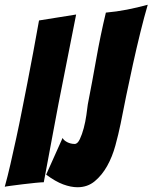

<svg xmlns="http://www.w3.org/2000/svg" viewBox="-26 -786 641 807"><path d="M-6 -1Q6 -44 18 -96.5Q30 -149 42.5 -206.5Q55 -264 66.5 -323Q78 -382 89 -437Q114 -565 138 -700L294 -725Q268 -591 242 -462Q231 -407 219.5 -348Q208 -289 197.5 -231Q187 -173 176.5 -118.5Q166 -64 158 -20Q149 -20 123 -17.5Q97 -15 69 -11.5Q41 -8 18.5 -5Q-4 -2 -6 -1ZM300 1Q272 1 239.5 -11Q207 -23 168 -52L237 -206Q242 -196 256.5 -188.5Q271 -181 288 -181Q300 -181 309.5 -201Q319 -221 326 -247.5Q333 -274 337 -302Q341 -330 343 -347Q362 -444 379 -540.5Q396 -637 419 -733Q464 -737 507.5 -745.5Q551 -754 595 -766Q580 -715 564 -650Q548 -585 533 -517Q518 -449 504.5 -383.5Q491 -318 481 -266Q472 -222 459 -174.5Q446 -127 424.5 -88.5Q403 -50 372.5 -24.5Q342 1 300 1Z"/></svg>

Font: Bangers
Style: Regular
Weight: 400
Designer: vernon adams
Foundry: Vernon Adams
Version: Version 2.000